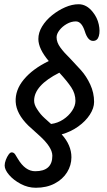

<svg xmlns="http://www.w3.org/2000/svg" viewBox="-20 -759 504 906"><path d="M149 127Q112 127 78 109Q44 91 23 66.5Q2 42 2 22Q2 10 7.5 -4.5Q13 -19 20.5 -29.5Q28 -40 35 -40Q45 -40 51.5 -30.5Q58 -21 64 -10Q99 49 146 49Q227 49 227 -24Q227 -64 166 -119Q140 -142 114 -166Q57 -222 54 -278Q51 -334 92.5 -384Q134 -434 210 -471Q161 -529 161 -575Q161 -605 178.5 -634Q196 -663 225 -686.5Q254 -710 287 -724.5Q320 -739 351 -739Q389 -739 418 -702Q439 -676 446 -644Q453 -612 446.5 -589Q440 -566 419 -566Q394 -566 380 -612Q365 -658 338 -658Q316 -658 295 -646Q274 -634 260.5 -616.5Q247 -599 247 -583Q247 -559 265 -534.5Q283 -510 310 -484Q336 -457 362 -428Q388 -399 406 -360Q424 -321 424 -278Q424 -249 404 -218Q384 -187 349 -162Q314 -137 271 -125Q317 -74 317 -17Q317 21 296.5 54Q276 87 238 107Q200 127 149 127ZM221 -174Q252 -178 278 -195Q304 -212 320 -236Q336 -260 336 -283Q336 -317 316.5 -346.5Q297 -376 260 -416Q141 -356 141 -284Q141 -265 155 -244Q164 -230 172 -220.5Q180 -211 191 -201Q202 -191 221 -174Z"/></svg>

Font: Solitreo
Style: Regular
Weight: 400
Designer: Nathan Gross, Bryan Kirschen, Binghamton University
Foundry: Eli Heuer
Version: Version 1.100; ttfautohint (v1.8.4.7-5d5b)